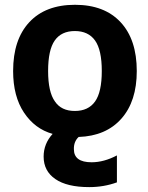

<svg xmlns="http://www.w3.org/2000/svg" viewBox="-20 -554 613 793"><path d="M207 -134.8Q233.4 -95.7 289.1 -95.7Q344.7 -95.7 372.6 -134.8Q400.4 -173.8 400.4 -260.7Q400.4 -347.7 372.6 -386.7Q344.7 -425.8 289.1 -425.8Q233.4 -425.8 206.1 -386.7Q178.7 -347.7 178.7 -260.7Q178.7 -173.8 207 -134.8ZM348.6 218.8Q256.8 218.8 208.5 185.5Q160.2 152.3 160.2 92.8Q160.2 40 197.3 -1Q124 -21.5 79.1 -88.9Q34.2 -156.2 34.2 -260.7Q34.2 -390.6 101.1 -462.4Q168 -534.2 289.6 -534.2Q411.1 -534.2 478 -462.4Q544.9 -390.6 544.9 -260.7Q544.9 -135.7 481.4 -64Q418 7.8 304.7 11.7Q284.2 31.2 285.2 62.5Q285.2 116.2 358.4 116.2Q409.2 116.2 462.9 87.9V199.2Q409.2 218.8 348.6 218.8Z"/></svg>

Font: Nasu
Style: Bold
Weight: 700
Designer: Ryoko NISHIZUKA (kana &amp; ideographs); Paul D. Hunt (Latin, Greek &amp; Cyrillic); Wenlong ZHANG (bopomofo); Sandoll C
Version: Version 2014.1215